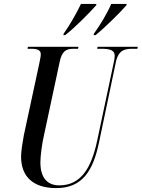

<svg xmlns="http://www.w3.org/2000/svg" viewBox="-20 -954 726 984"><path d="M461 -781 460 -774H470C518 -813 598 -892 628 -927L629 -934H550C531 -888 493 -825 461 -781ZM306 -781 305 -774H314C364 -812 440 -890 473 -927L474 -934H395C373 -887 339 -828 306 -781ZM268 10C403 10 457 -80 487 -222L573 -632C586 -698 619 -704 660 -704H684L686 -714H480L478 -704H498C539 -704 568 -699 568 -668C568 -660 566 -646 562 -629L478 -233C449 -97 397 -4 284 -4C225 -4 187 -40 187 -122C187 -156 196 -221 205 -259L285 -633C297 -695 321 -704 357 -704H380L382 -714H123L121 -704H139C170 -704 189 -698 189 -676C189 -666 186 -651 181 -627L102 -260C95 -222 88 -178 88 -151C88 -48 151 10 268 10Z"/></svg>

Font: Noto Serif Display ExtraCondensed Medium
Style: Italic
Weight: 500
Width: 2
Italic angle: -12°
Designer: Monotype Design Team
Foundry: Monotype Imaging Inc.
Version: Version 2.009